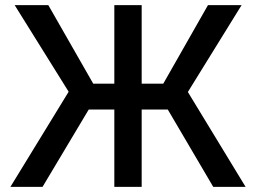

<svg xmlns="http://www.w3.org/2000/svg" viewBox="-20 -727 996 747"><path d="M531.2 -401.4H615.2L789.1 -707H919.9L710.9 -369.1L935.5 0H809.6L632.8 -300.8H531.2V0H424.8V-300.8H325.2L145.5 0H20.5L247.1 -370.1L37.1 -707H168L342.8 -401.4H424.8V-707H531.2Z"/></svg>

Font: WEMIX Pretendard Medium
Style: Regular
Weight: 500
Designer: Base glyphs from Inter by Rasmus Andersson; Hangeul glyphs from Noto Sans CJK(Source Han Sans) by Jang Soo-young and Kan
Foundry: Kil Hyung-jin
Version: Version 1.000